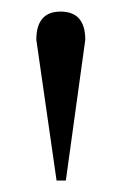

<svg xmlns="http://www.w3.org/2000/svg" viewBox="-20 -734 211 333"><path d="M127.9 -665 94.2 -420.9H78.1L43 -665Q43 -713.9 85 -713.9Q127.9 -713.9 127.9 -665Z"/></svg>

Font: Eeyek
Style: Regular
Weight: 400
Designer: Pravabati Chingangbam and Tabish
Foundry: SIL International
Version: Version 2.000